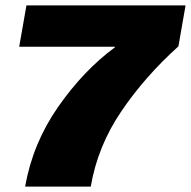

<svg xmlns="http://www.w3.org/2000/svg" viewBox="-20 -695 711 715"><path d="M73.5 0H318Q343.5 -150.5 432 -280.8Q520.5 -411 644.5 -522.5L671 -675H78.5L51.5 -521H408.5L407.5 -518.5Q291 -432.5 196.5 -297Q102 -161.5 73.5 0Z"/></svg>

Font: Anybody Black
Style: Italic
Weight: 900
Italic angle: -10°
Designer: Tyler Finck
Foundry: Etcetera Type Company
Version: Version 1.113;gftools[0.9.25]